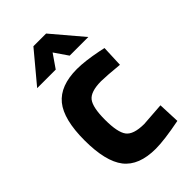

<svg xmlns="http://www.w3.org/2000/svg" viewBox="-226 -808 897 897"><g transform="rotate(-45 223.0 -359.5)"><path d="M54.2 -580.1 180.2 -731H264.2L392.1 -580.1H269L223.1 -647L176.8 -580.1ZM249 -512.2Q300.8 -512.2 381.8 -496.1L409.2 -490.2L404.8 -383.8Q325.7 -391.6 288.1 -392.1Q218.8 -391.6 196.3 -362.3Q173.8 -333 173.8 -251Q173.8 -168.9 196.3 -138.7Q218.8 -108.4 289.1 -107.9L404.8 -116.2L409.2 -8.8Q302.2 12.2 246.1 12.2Q135.3 12.2 86.4 -50.3Q38.1 -112.8 38.1 -251Q38.1 -389.2 87.9 -450.7Q138.2 -512.2 249 -512.2Z"/></g></svg>

Font: TitilliumWeb-Bold
Style: Bold
Weight: 700
Version: Version 1.001;PS 57.000;hotconv 1.0.70;makeotf.lib2.5.55311